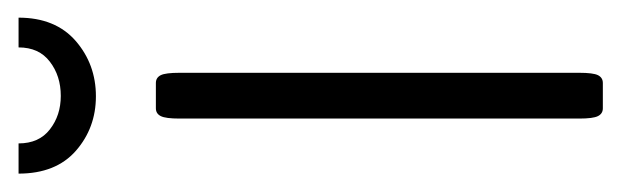

<svg xmlns="http://www.w3.org/2000/svg" viewBox="-264 -426 682 211"><g transform="rotate(-90 77.5 -321.0)"><path d="M76.7 -557.1Q42 -557.1 16.8 -579.1Q-8.3 -601.1 -8.3 -642.1H24.9Q24.9 -619.6 40.3 -607.7Q55.7 -595.7 77.1 -595.7Q99.1 -595.7 114.7 -607.7Q130.4 -619.6 130.4 -642.1H163.1Q163.1 -601.6 137.5 -579.3Q111.8 -557.1 76.7 -557.1ZM63.5 0Q57.6 0 54.9 -5.4Q52.2 -10.7 52.2 -25.9V-465.3Q52.2 -480.5 54.9 -485.8Q57.6 -491.2 63.5 -491.2H91.3Q97.2 -491.2 99.9 -485.8Q102.5 -480.5 102.5 -465.3V-25.9Q102.5 -10.7 99.9 -5.4Q97.2 0 91.3 0Z"/></g></svg>

Font: BenchNine Light
Style: Regular
Weight: 300
Version: Version 1 ; ttfautohint (v0.92.18-e454-dirty) -l 8 -r 50 -G 